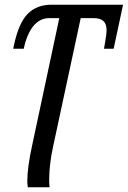

<svg xmlns="http://www.w3.org/2000/svg" viewBox="-20 -556 543 816"><path d="M96 214Q96 155 117 60L232 -479H190Q149 -479 121.5 -445Q94 -411 81 -349H36L39 -363Q60 -460 98.5 -498Q137 -536 198 -536H503L463 -349H422L428 -384Q433 -412 433 -428Q433 -454 419.5 -466.5Q406 -479 377 -479H323L205 70Q189 144 189 210Q189 232 191 240H98Q96 224 96 214Z"/></svg>

Font: Noto Serif Narrow
Style: Italic
Weight: 400
Width: 4
Italic angle: -12°
Designer: Monotype Design Team
Foundry: Monotype Imaging Inc.
Version: Version 1.001